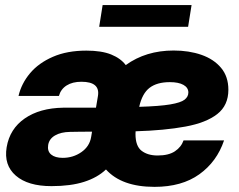

<svg xmlns="http://www.w3.org/2000/svg" viewBox="-20 -727 943 759"><path d="M183.6 8.8Q90.3 8.8 42.5 -32.7Q-5.4 -74.2 6.3 -145Q18.6 -217.8 77.9 -258.8Q137.2 -299.8 230 -301.3Q247.6 -301.8 264.6 -301.5Q281.7 -301.3 298.8 -301.3Q313.5 -301.3 328.6 -301.3Q343.8 -301.3 359.4 -301.3L367.2 -347.7Q376.5 -403.8 301.8 -403.8Q266.6 -403.8 243.4 -389.2Q220.2 -374.5 212.9 -347.7H53.2Q64.5 -396.5 98.6 -437.3Q132.8 -478 189 -502.4Q245.1 -526.9 321.3 -526.9Q381.8 -526.9 419.7 -511.5Q457.5 -496.1 477.1 -469.7Q556.6 -527.3 666.5 -527.3Q727.1 -527.3 776.1 -510.3Q825.2 -493.2 854 -458.7Q882.8 -424.3 882.8 -372.1Q882.8 -310.5 838.9 -276.1Q794.9 -241.7 712.9 -226.6Q630.9 -211.4 516.1 -208Q515.6 -201.7 515.6 -197.3Q515.6 -149.4 539.8 -130.9Q564 -112.3 603 -112.3Q646.5 -112.3 671.4 -128.9Q696.3 -145.5 705.6 -171.9H865.7Q837.4 -87.9 768.1 -38.1Q698.7 11.7 590.8 11.7Q460.9 11.7 398.9 -57.1Q365.2 -24.9 312.3 -8.1Q259.3 8.8 183.6 8.8ZM530.3 -304.7Q610.8 -307.1 652.8 -314.2Q694.8 -321.3 709.7 -333Q724.6 -344.7 724.6 -361.3Q724.6 -380.4 705.3 -391.4Q686 -402.3 651.4 -402.3Q600.6 -402.3 571.3 -379.9Q542 -357.4 530.3 -304.7ZM343.8 -206.5Q321.8 -206.5 300 -206.3Q278.3 -206.1 256.8 -205.6Q221.2 -205.1 197.8 -191.7Q174.3 -178.2 170.4 -153.8Q166.5 -129.4 182.1 -116.2Q197.8 -103 228 -103Q269 -103 301.5 -125.5Q334 -147.9 340.3 -185.5ZM737.3 -707 723.6 -621.1H372.1L385.7 -707Z"/></svg>

Font: Inter Display Extra Bold
Style: Italic
Weight: 800
Italic angle: -9.39999°
Designer: Rasmus Andersson
Foundry: rsms
Version: Version 4.000;git-4fc901f